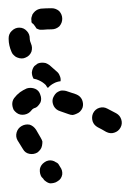

<svg xmlns="http://www.w3.org/2000/svg" viewBox="28 -336 308 455"><g transform="rotate(90 182.5 -109.0)"><path d="M87 12Q91 8 92 4Q94 -1 94 -6Q94 -11 92 -15Q88 -25 78 -29Q68 -32 59 -28Q52 -25 48 -25H47Q36 -25 29 -18Q21 -11 21 0Q21 10 29 18Q36 25 46 25H48Q63 25 79 18Q84 16 87 12ZM197 16Q202 17 207 16Q212 15 216 13Q220 10 223 6Q229 -2 227 -13Q225 -23 217 -29Q214 -31 212 -35Q211 -40 207 -44Q204 -47 199 -50Q195 -52 190 -52Q185 -52 180 -50Q170 -47 166 -38Q162 -28 165 -18Q169 -9 174 -2Q180 6 188 12Q192 15 197 16ZM317 -43Q314 -47 310 -50Q306 -53 301 -54Q296 -55 291 -55Q287 -54 282 -51Q272 -45 263 -40Q254 -34 251 -25Q249 -15 254 -6Q259 3 269 6Q279 9 288 4Q298 -2 309 -9Q318 -14 320 -24Q322 -34 317 -43ZM-14 -34Q-18 -37 -21 -42Q-23 -46 -24 -51Q-25 -63 -25 -77Q-25 -87 -18 -95Q-10 -102 0 -102Q10 -102 18 -95Q25 -87 25 -77Q25 -66 26 -56Q26 -52 26 -49Q25 -45 23 -41Q18 -38 13 -34Q11 -32 10 -30Q8 -29 7 -29Q5 -29 4 -29Q-1 -28 -6 -30Q-11 -31 -14 -34ZM104 -54Q104 -59 105 -63Q107 -68 110 -72Q117 -80 125 -89Q129 -94 135 -96Q141 -99 148 -98Q149 -89 153 -82Q157 -74 164 -68Q161 -65 157 -63Q150 -56 146 -47Q143 -41 142 -34Q135 -30 127 -30Q118 -31 112 -36Q109 -40 106 -44Q104 -49 104 -54ZM390 -73Q390 -78 389 -82Q388 -87 385 -91Q380 -100 369 -102Q359 -103 351 -97L346 -94Q342 -92 340 -87Q337 -83 336 -78Q335 -73 336 -69Q337 -64 340 -60Q346 -51 356 -49Q367 -48 375 -53L379 -57Q383 -59 386 -64Q389 -68 390 -73ZM173 -92Q175 -88 179 -85Q183 -82 188 -80Q197 -77 207 -82Q216 -87 219 -97Q222 -106 226 -117Q228 -122 228 -127Q227 -132 225 -136Q223 -141 220 -144Q216 -148 211 -150Q202 -153 192 -149Q183 -145 179 -135Q175 -123 171 -111Q170 -107 170 -102Q170 -97 173 -92ZM224 -175Q233 -171 243 -174Q252 -177 257 -186Q262 -196 268 -206Q273 -216 270 -225Q267 -235 258 -240Q249 -245 239 -242Q229 -239 224 -230Q218 -219 213 -209Q208 -200 211 -190Q214 -180 224 -175Z"/></g></svg>

Font: FRB American Cursive Guidelines Dashed Black
Style: Bold Italic
Weight: 900
Italic angle: -25°
Version: Version 2.0;Modular Font Editor K font №1